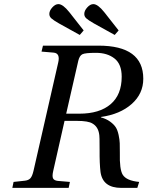

<svg xmlns="http://www.w3.org/2000/svg" viewBox="-20 -914 717 934"><path d="M220 -846Q220 -862 234.5 -878Q249 -894 264 -894Q286 -894 317 -855L387 -766L368 -744L267 -800Q239 -816 229.5 -825Q220 -834 220 -846ZM390 -846Q390 -862 404.5 -878Q419 -894 434 -894Q456 -894 487 -855L557 -766L538 -744L437 -800Q409 -816 399.5 -825Q390 -834 390 -846ZM40 0 46 -29 101 -35Q119 -37 128 -47Q137 -57 143 -83L263 -609Q274 -655 241 -658L182 -663L189 -692H459Q677 -692 677 -531Q677 -458 620.5 -408Q564 -358 471 -345V-343Q497 -336 515.5 -322.5Q534 -309 543 -295Q552 -281 557 -257.5Q562 -234 562.5 -217Q563 -200 563 -170Q561 -90 577 -64Q595 -35 657 -29L648 0H570Q480 0 469 -77Q464 -117 464.5 -184.5Q465 -252 462 -264Q456 -298 430 -313Q410 -326 354 -326H294L239 -83Q233 -57 238 -46.5Q243 -36 261 -34L320 -29L314 0ZM302 -361H366Q464 -361 518 -407Q572 -453 572 -541Q572 -602 537 -629.5Q502 -657 447 -657Q394 -657 380.5 -650Q367 -643 361 -619Z"/></svg>

Font: Heuristica
Style: Italic
Weight: 400
Italic angle: -13°
Version: Version 1.0.2